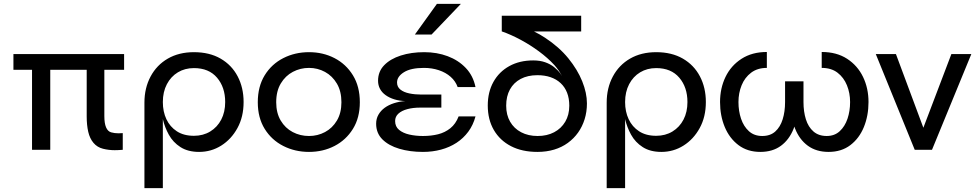

<svg xmlns="http://www.w3.org/2000/svg" viewBox="-20 -781 5103 1001"><path d="M627 -499V-417H524V-176Q524 -138 533 -117Q542 -96 559.5 -91Q577 -86 598 -86Q608 -86 620 -87V0Q597 2 578 2Q547 2 517 -5.5Q487 -13 467.5 -36Q448 -59 440 -94Q432 -129 432 -174V-417H242V0H147V-417H50V-499Z M1018 11Q960 11 921 -14Q882 -39 860 -79Q839 -117 829 -160V200H733V-246Q733 -322 765 -382Q797 -442 855 -475.5Q913 -509 991 -509Q1072 -509 1130 -475.5Q1188 -442 1219 -383Q1250 -324 1250 -249Q1250 -172 1218 -113.5Q1186 -55 1133.5 -22Q1081 11 1018 11ZM991 -73Q1039 -73 1076 -95.5Q1113 -118 1133.5 -157.5Q1154 -197 1154 -249Q1154 -326 1111.5 -376Q1069 -426 991 -426Q944 -426 907.5 -404Q871 -382 850 -342Q829 -302 829 -249Q829 -199 847.5 -159.5Q866 -120 902 -96.5Q938 -73 991 -73Z M1591 11Q1518 11 1457 -20Q1396 -51 1360 -109Q1324 -167 1324 -248Q1324 -330 1360 -388.5Q1396 -447 1457 -478Q1518 -509 1591 -509Q1664 -509 1724 -478Q1784 -447 1820 -388.5Q1856 -330 1856 -248Q1856 -167 1820 -109Q1784 -51 1724 -20Q1664 11 1591 11ZM1591 -72Q1636 -72 1674.5 -92.5Q1713 -113 1736.5 -152.5Q1760 -192 1760 -248Q1760 -305 1736.5 -345Q1713 -385 1674.5 -406Q1636 -427 1591 -427Q1546 -427 1507 -406.5Q1468 -386 1444 -346Q1420 -306 1420 -248Q1420 -192 1443.5 -152.5Q1467 -113 1506 -92.5Q1545 -72 1591 -72Z M2185 11Q2117 11 2061.5 -5.5Q2006 -22 1973.5 -54.5Q1941 -87 1941 -136Q1941 -162 1953 -183Q1965 -204 1985.5 -219Q2006 -234 2034 -243Q2062 -252 2093 -254Q2062 -255 2036 -263Q2010 -271 1990.5 -285Q1971 -299 1961 -318Q1951 -337 1951 -360Q1951 -408 1983 -441Q2015 -474 2069.5 -491.5Q2124 -509 2192 -509Q2258 -509 2314 -488Q2370 -467 2408.5 -426.5Q2447 -386 2459 -327H2366Q2355 -358 2329.5 -380.5Q2304 -403 2268 -415Q2232 -427 2190 -427Q2122 -427 2086 -404.5Q2050 -382 2050 -351Q2050 -328 2067.5 -314Q2085 -300 2114 -294Q2143 -288 2177 -288H2281V-220H2171Q2133 -220 2103.5 -212Q2074 -204 2057 -188.5Q2040 -173 2040 -150Q2040 -121 2060.5 -104Q2081 -87 2114 -79.5Q2147 -72 2185 -72Q2228 -72 2264 -81Q2300 -90 2328 -112.5Q2356 -135 2371 -174H2459Q2447 -129 2421.5 -94.5Q2396 -60 2360 -36.5Q2324 -13 2279.5 -1Q2235 11 2185 11ZM2143 -601 2258 -761H2383L2230 -601Z M2782 11Q2702 11 2644 -19Q2586 -49 2554.5 -103.5Q2523 -158 2523 -231Q2523 -301 2552.5 -354Q2582 -407 2635.5 -436.5Q2689 -466 2760 -466Q2795 -466 2822 -456.5Q2849 -447 2868.5 -431.5Q2888 -416 2902 -397Q2906 -391 2910 -384Q2896 -413 2870 -442Q2836 -479 2790 -513Q2744 -547 2693.5 -574Q2643 -601 2597 -617H2596V-699H3010V-617H2764Q2795 -602 2822 -584Q2895 -536 2943 -477Q2991 -418 3015.5 -357Q3040 -296 3040 -242Q3040 -198 3028 -159.5Q3016 -121 2994 -90Q2972 -59 2940.5 -36Q2909 -13 2869 -1Q2829 11 2782 11ZM2783 -72Q2832 -72 2869 -91.5Q2906 -111 2927 -146.5Q2948 -182 2948 -230Q2948 -268 2936.5 -297.5Q2925 -327 2903 -347.5Q2881 -368 2850.5 -378.5Q2820 -389 2782 -389Q2731 -389 2694.5 -369.5Q2658 -350 2638.5 -314.5Q2619 -279 2619 -230Q2619 -182 2639.5 -146.5Q2660 -111 2697 -91.5Q2734 -72 2783 -72Z M3428 11Q3370 11 3331 -14Q3292 -39 3270 -79Q3249 -117 3239 -160V200H3143V-246Q3143 -322 3175 -382Q3207 -442 3265 -475.5Q3323 -509 3401 -509Q3482 -509 3540 -475.5Q3598 -442 3629 -383Q3660 -324 3660 -249Q3660 -172 3628 -113.5Q3596 -55 3543.5 -22Q3491 11 3428 11ZM3401 -73Q3449 -73 3486 -95.5Q3523 -118 3543.5 -157.5Q3564 -197 3564 -249Q3564 -326 3521.5 -376Q3479 -426 3401 -426Q3354 -426 3317.5 -404Q3281 -382 3260 -342Q3239 -302 3239 -249Q3239 -199 3257.5 -159.5Q3276 -120 3312 -96.5Q3348 -73 3401 -73Z M4300 11Q4236 11 4192 -21Q4148 -53 4125 -111Q4123 -116 4121 -121Q4119 -116 4118 -111Q4095 -53 4051.5 -21Q4008 11 3944 11Q3877 11 3830 -24.5Q3783 -60 3758.5 -119Q3734 -178 3734 -249Q3734 -321 3762.5 -380Q3791 -439 3846 -474.5Q3901 -510 3978 -510V-427Q3929 -427 3896 -402Q3863 -377 3846.5 -336.5Q3830 -296 3830 -249Q3830 -202 3843.5 -162Q3857 -122 3884.5 -97Q3912 -72 3954 -72Q3996 -72 4022 -95.5Q4048 -119 4060.5 -159Q4073 -199 4073 -249V-357H4169V-249Q4169 -199 4181.5 -159Q4194 -119 4221 -95.5Q4248 -72 4290 -72Q4331 -72 4358 -97Q4385 -122 4398.5 -162Q4412 -202 4412 -249Q4412 -296 4395.5 -336.5Q4379 -377 4346.5 -402Q4314 -427 4264 -427V-510Q4342 -510 4396.5 -474.5Q4451 -439 4479.5 -380Q4508 -321 4508 -249Q4508 -178 4484 -119Q4460 -60 4413.5 -24.5Q4367 11 4300 11Z M4749 0 4546 -499H4651L4794 -115L4940 -499H5044L4839 0Z"/></svg>

Font: Syne Med Modified
Style: Regular
Weight: 500
Designer: Lucas Descroix
Foundry: Bonjour Monde
Version: Version 2.200